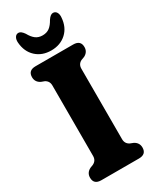

<svg xmlns="http://www.w3.org/2000/svg" viewBox="-227 -961 829 1021"><g transform="rotate(-30 187.0 -450.0)"><path d="M276 -134Q276 -105.5 301 -93.5L320 -86Q348 -71.5 348 -41.5Q348 0 302.5 0H71.5Q26 0 26 -41.5Q26 -71.5 54 -86L73 -93.5Q98 -105.5 98 -134V-566.5Q98 -594.5 74 -606.5L54 -614Q26 -628.5 26 -658.5Q26 -700 71.5 -700H302.5Q348 -700 348 -658.5Q348 -628.5 320 -614L300 -606.5Q276 -594.5 276 -566.5ZM187 -823Q212.5 -823 229.8 -836Q247 -849 261.5 -875.5Q277.5 -899.5 293 -899.5Q307.5 -899.5 315 -887Q322.5 -874.5 320.5 -855Q316.5 -798 279.8 -764.2Q243 -730.5 187 -730.5Q131 -730.5 94.5 -764.2Q58 -798 53.5 -855Q52 -874.5 59.5 -887Q67 -899.5 81 -899.5Q96.5 -899.5 113 -875.5Q127.5 -849 144.8 -836Q162 -823 187 -823Z"/></g></svg>

Font: Fraunces 144pt S100
Style: Bold
Weight: 700
Version: Version 1.000; ttfautohint (v1.8.3)